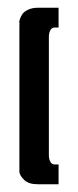

<svg xmlns="http://www.w3.org/2000/svg" viewBox="-20 -400 201 495"><path d="M120 -329Q108 -328 106 -308Q106 -303 106 -152.5Q106 -2 106 3Q108 23 120 24H131V75H77Q54 75 42.5 64Q31 53 30 43V32V-337Q31 -337 30 -341Q29 -345 31.5 -351.5Q34 -358 38 -364Q42 -370 52.5 -375Q63 -380 77 -380H131V-329Q125 -329 120 -329Z"/></svg>

Font: RIT Keram
Style: Bold
Weight: 700
Designer: Sanesh MV
Version: Version 1.0